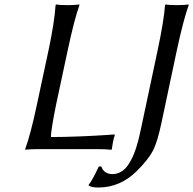

<svg xmlns="http://www.w3.org/2000/svg" viewBox="-20 -668 865 860"><path d="M231.4 -200.2Q206.5 -76.2 208.5 -54.2Q268.1 -54.2 339.1 -57.1Q410.2 -60.1 451.7 -63L493.2 -65.9L494.1 -62Q489.7 -50.3 485.4 -28.8Q483.9 -22 481 0L478.5 2.9Q455.1 0 418.9 0H146Q130.9 0 117.7 0.7Q104.5 1.5 98.6 2L93.3 2.9L92.8 0Q117.2 -66.9 145.5 -200.2L197.8 -444.8Q223.6 -566.4 229 -645L231.9 -647.9Q249 -645 283.2 -645Q298.8 -645 312 -645.8Q325.2 -646.5 330.6 -647.5L335.9 -647.9V-645Q313.5 -584 283.7 -444.8ZM612.3 -95.2 686.5 -444.8Q714.4 -576.2 719.2 -645L721.7 -647.9Q737.8 -645 772 -645Q787.6 -645 800.8 -645.8Q814 -646.5 819.3 -647.5L824.7 -647.9L825.2 -645Q801.8 -580.6 772.5 -444.8L703.1 -117.2Q685.1 -32.2 665.5 6.1Q646 44.4 594.7 96.2Q519.5 171.9 420.4 171.9Q389.6 171.9 377.4 163.1L377 160.2Q393.6 139.6 422.4 78.1L433.6 77.1Q445.3 111.8 484.4 111.8Q501 111.8 515.6 104.7Q530.3 97.7 541.3 86.4Q552.2 75.2 562.3 57.6Q572.3 40 579.1 23.4Q585.9 6.8 592.8 -15.9Q599.6 -38.6 603.5 -55.7Z"/></svg>

Font: Linux Biolinum G
Style: Italic
Weight: 400
Italic angle: -12°
Designer: Philipp H. Poll
Foundry: Philipp H. Poll
Version: Version 0.5.1